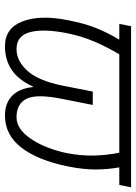

<svg xmlns="http://www.w3.org/2000/svg" viewBox="100 -668 579 820"><g transform="rotate(90 390.0 -258.5)"><path d="M770.5 -478H695.3Q704.1 -429.2 704.3 -377.4Q704.6 -325.7 691.4 -259.3Q665.5 -130.9 611.3 -60.3Q557.1 10.3 473.6 10.3Q421.9 10.3 390.4 -19.5Q358.9 -49.3 352.1 -109.9H350.6Q320.8 -45.9 278.1 -17.8Q235.4 10.3 177.7 10.3Q100.1 10.3 71.5 -65.4Q43 -141.1 66.9 -259.3Q80.6 -330.1 100.8 -380.1Q121.1 -430.2 149.9 -478H82.5L92.3 -528.3H780.3ZM635.3 -258.3Q646 -315.9 644.8 -369.6Q643.6 -423.3 632.8 -478H212.4Q179.7 -422.9 157.2 -369.4Q134.8 -315.9 123 -258.3Q102.5 -157.2 117.4 -98.1Q132.3 -39.1 189.9 -39.1Q241.2 -39.1 283.2 -85.9Q325.2 -132.8 345.7 -233.4L371.6 -364.7H428.7L402.8 -233.4Q380.9 -124.5 402.3 -81.8Q423.8 -39.1 481 -39.1Q532.7 -39.1 574.7 -102.3Q616.7 -165.5 635.3 -258.3Z"/></g></svg>

Font: Franko
Style: Light Italic
Weight: 300
Designer: Google
Version: Version 1.200310; 2013